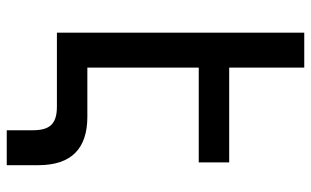

<svg xmlns="http://www.w3.org/2000/svg" viewBox="-192 -562 900 555"><g transform="rotate(90 257.5 -285.0)"><path d="M289 0C341 0 357 23 357 70V145H458V54C458 -43 409 -88 318 -88H176V-410H450V-498H176V-715H75V0Z"/></g></svg>

Font: Noto Sans Armenian Condensed Medium
Style: Regular
Weight: 500
Width: 3
Designer: Monotype Design Team
Foundry: Monotype Imaging Inc.
Version: Version 2.008